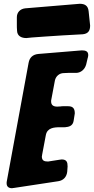

<svg xmlns="http://www.w3.org/2000/svg" viewBox="-20 -999 496 1014"><path d="M148 -801C193 -804 241 -808 309 -812L417 -818C446 -821 456 -837 456 -864L448 -940C445 -969 428 -979 401 -979L113 -955C86 -952 69 -933 69 -908V-867C69 -858 69 -848 70 -839V-837C71 -808 94 -798 119 -798ZM288 -42C315 -46 332 -65 335 -92L337 -120C337 -143 332 -157 305 -157L300 -156H298L234 -146C214 -146 201 -150 201 -173L202 -177V-179L222 -285C229 -324 265 -327 297 -327H320C323 -327 327 -327 330 -328C353 -330 366 -341 369 -362L375 -400C375 -424 367 -438 340 -438H312C308 -438 304 -438 301 -437L282 -436C263 -436 250 -443 250 -463C250 -468 250 -471 251 -473L270 -574C275 -597 294 -613 317 -613L340 -614H383C408 -615 428 -633 435 -658C438 -670 440 -681 443 -692L444 -695C445 -700 446 -704 446 -708C446 -729 431 -733 412 -733L182 -714C153 -711 136 -695 131 -667L16 -42C15 -39 15 -36 15 -31C15 -14 25 -5 44 -5L49 -6H51Z"/></svg>

Font: Bangerz
Style: Bold
Weight: 700
Designer: vernon adams
Foundry: Vernon Adams
Version: Version 2.10;December 28, 2023;FontCreator 13.0.0.2683 64-bi